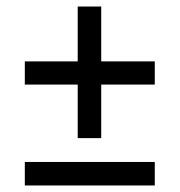

<svg xmlns="http://www.w3.org/2000/svg" viewBox="-20 -651 550 588"><path d="M56 -463H218V-631H290V-463H454V-392H290V-228H218V-392H56ZM56 -155H454V-83H56Z"/></svg>

Font: Encode Sans Compressed
Style: Medium
Weight: 500
Designer: Pablo Impallari, Andres Torresi
Foundry: Pablo Impallari, Andres Torresi
Version: Version 1.000; ttfautohint (v1.00) -l 8 -r 50 -G 200 -x 14 -